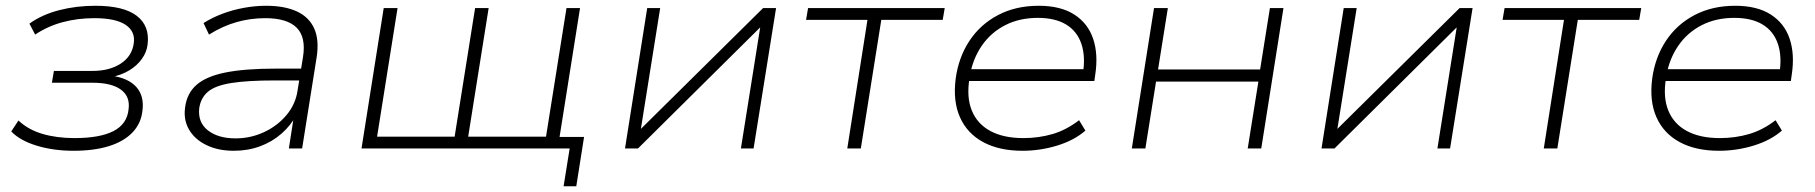

<svg xmlns="http://www.w3.org/2000/svg" viewBox="-20 -515 6296 666"><path d="M235 8Q166 8 108 -9.5Q50 -27 19 -59L44 -97Q78 -65 127.5 -50.5Q177 -36 238 -36Q327 -36 374 -60.5Q421 -85 426 -136Q432 -180 399.5 -204Q367 -228 301 -228H160L167 -269H301Q360 -269 399 -294.5Q438 -320 444 -365Q450 -406 415.5 -429Q381 -452 307 -452Q249 -452 197 -438Q145 -424 102 -395L82 -433Q125 -464 184.5 -479.5Q244 -495 311 -495Q409 -495 454.5 -460Q500 -425 492 -361Q489 -334 472 -310.5Q455 -287 428.5 -271Q402 -255 368 -248V-252Q426 -244 453.5 -212.5Q481 -181 474 -130Q469 -86 439 -55Q409 -24 357.5 -8Q306 8 235 8Z M791 8Q737 8 696.5 -11.5Q656 -31 636 -65Q616 -99 622 -142Q628 -191 661.5 -220.5Q695 -250 762 -263.5Q829 -277 936 -277H1038L1031 -236H935Q838 -236 782 -227Q726 -218 701 -196.5Q676 -175 671 -139Q666 -90 701.5 -62.5Q737 -35 797 -35Q849 -35 895.5 -56.5Q942 -78 973.5 -115.5Q1005 -153 1012 -200L1031 -317Q1042 -386 1009 -419Q976 -452 900 -452Q848 -452 799.5 -438Q751 -424 705 -395L686 -435Q716 -454 752 -467.5Q788 -481 827 -488Q866 -495 903 -495Q967 -495 1009.5 -475.5Q1052 -456 1070 -416Q1088 -376 1078 -314L1028 0H982L1000 -116H1008Q989 -80 956.5 -51.5Q924 -23 882 -7.5Q840 8 791 8Z M1935 131 1956 0H1234L1311 -487H1359L1288 -41H1557L1628 -487H1675L1604 -41H1874L1945 -487H1992L1921 -40H2006L1979 131Z M2148 0 2225 -487H2270L2201 -55H2190L2627 -487H2672L2594 0H2550L2619 -433H2630L2193 0Z M2919 0 2989 -446H2776L2783 -487H3257L3250 -446H3037L2966 0Z M3527 8Q3446 8 3390.5 -22Q3335 -52 3310 -108Q3285 -164 3295 -242Q3305 -316 3342.5 -373Q3380 -430 3441.5 -462.5Q3503 -495 3583 -495Q3659 -495 3706.5 -464.5Q3754 -434 3772 -380Q3790 -326 3779 -255L3776 -234H3323L3330 -275H3760L3736 -258Q3746 -319 3731 -363Q3716 -407 3678 -430Q3640 -453 3580 -453Q3516 -453 3466.5 -427.5Q3417 -402 3386 -357Q3355 -312 3345 -256L3343 -244Q3332 -178 3351 -131.5Q3370 -85 3415.5 -60.5Q3461 -36 3530 -36Q3583 -36 3631 -50Q3679 -64 3723 -98L3745 -62Q3706 -28 3647 -10Q3588 8 3527 8Z M3906 0 3983 -487H4031L3997 -274H4351L4385 -487H4432L4355 0H4308L4345 -232H3990L3953 0Z M4564 0 4641 -487H4686L4617 -55H4606L5043 -487H5088L5010 0H4966L5035 -433H5046L4609 0Z M5335 0 5405 -446H5192L5199 -487H5673L5666 -446H5453L5382 0Z M5943 8Q5862 8 5806.5 -22Q5751 -52 5726 -108Q5701 -164 5711 -242Q5721 -316 5758.5 -373Q5796 -430 5857.5 -462.5Q5919 -495 5999 -495Q6075 -495 6122.5 -464.5Q6170 -434 6188 -380Q6206 -326 6195 -255L6192 -234H5739L5746 -275H6176L6152 -258Q6162 -319 6147 -363Q6132 -407 6094 -430Q6056 -453 5996 -453Q5932 -453 5882.5 -427.5Q5833 -402 5802 -357Q5771 -312 5761 -256L5759 -244Q5748 -178 5767 -131.5Q5786 -85 5831.5 -60.5Q5877 -36 5946 -36Q5999 -36 6047 -50Q6095 -64 6139 -98L6161 -62Q6122 -28 6063 -10Q6004 8 5943 8Z"/></svg>

Font: Nunito Sans 10pt SemiExpanded ExtraLight
Style: Italic
Weight: 250
Width: 6
Italic angle: -9°
Designer: Vernon Adams
Foundry: Vernon Adams
Version: Version 3.101;gftools[0.9.27]